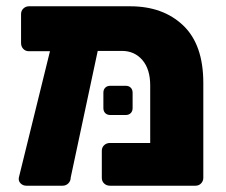

<svg xmlns="http://www.w3.org/2000/svg" viewBox="-20 -591 720 611"><path d="M627 -327V-25Q627 -15 620 -7.5Q613 0 602 0H330Q319 0 311.5 -7Q304 -14 304 -25V-111Q304 -122 311.5 -129Q319 -136 330 -136H458V-319Q458 -371 433 -400Q408 -429 368 -429H291L205 -26Q205 -15 197.5 -7.5Q190 0 179 0H64Q53 0 45.5 -7.5Q38 -15 40 -26L139 -428H72Q61 -428 54 -435.5Q47 -443 47 -454V-546Q47 -557 54.5 -564Q62 -571 72 -571H394Q499 -571 563 -510Q627 -449 627 -327ZM309 -247V-296Q309 -306 315 -312Q321 -318 331 -318H380Q390 -318 396 -312Q402 -306 402 -296V-247Q402 -237 396 -231Q390 -225 380 -225H331Q321 -225 315 -231Q309 -237 309 -247Z"/></svg>

Font: Rubik
Style: Regular
Weight: 700
Designer: Hubert & Fischer
Foundry: Hubert & Fischer
Version: Version 1.100